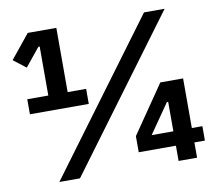

<svg xmlns="http://www.w3.org/2000/svg" viewBox="-77 -789 995 880"><g transform="rotate(-10 420.0 -349.0)"><path d="M51 -329V-399H149V-627H143L74 -542L16 -587L106 -698H239V-399H325V-329ZM130 0 647 -698H743L226 0ZM685 0V-71H512V-146L665 -369H771V-138H820V-71H771V0ZM685 -275H679L584 -138H685Z"/></g></svg>

Font: IBM Plex Sans Arabic SemiBold
Style: Regular
Weight: 600
Designer: Mike Abbink, Paul van der Laan, Pieter van Rosmalen, Wael Morcos, Khajak Apelian
Foundry: Bold Monday
Version: Version 1.1